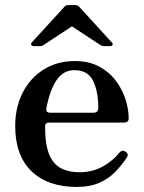

<svg xmlns="http://www.w3.org/2000/svg" viewBox="-20 -726 568 758"><path d="M283 12Q169 12 104.5 -50Q40 -112 40 -228Q40 -301 69 -359Q98 -417 151.5 -451Q205 -485 276 -485Q330 -485 370 -464Q410 -443 436 -409Q462 -375 475 -335.5Q488 -296 488 -258Q488 -242 468 -242H172Q158 -242 158 -226Q158 -156 174 -117Q190 -78 220.5 -62Q251 -46 293 -46Q344 -46 384.5 -68Q425 -90 451 -123Q462 -136 476 -127Q490 -118 480 -103Q460 -73 434.5 -47Q409 -21 372.5 -4.5Q336 12 283 12ZM179 -281H348Q368 -281 368 -300Q368 -365 347.5 -407Q327 -449 274 -449Q229 -449 202.5 -408.5Q176 -368 163 -298Q160 -281 179 -281ZM113 -544Q106 -544 103.5 -549Q101 -554 106 -559L235 -700Q241 -706 250 -706H277Q286 -706 292 -700L421 -559Q426 -554 424.5 -549Q423 -544 415 -544H389Q385 -544 382 -545.5Q379 -547 375 -549L264 -622L153 -549Q149 -547 146.5 -545.5Q144 -544 139 -544Z"/></svg>

Font: Zen Antique Soft
Style: Regular
Weight: 400
Designer: Yoshimichi Ohira
Foundry: Positype
Version: Version 1.001